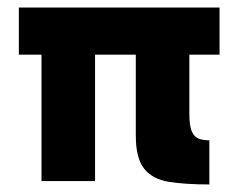

<svg xmlns="http://www.w3.org/2000/svg" viewBox="-20 -480 642 509"><path d="M90 -430V0H232V-430ZM30 -460V-335H562V-460ZM340 -430V-121Q340 -61 362 -33Q384 -5 427.5 2Q471 9 535 9V-108Q520 -108 508 -112Q496 -116 489 -130.5Q482 -145 482 -178V-430Z"/></svg>

Font: Jost
Style: Bold
Weight: 700
Version: Version 3.710